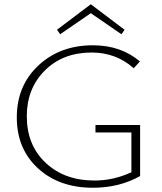

<svg xmlns="http://www.w3.org/2000/svg" viewBox="-20 -877 760 903"><path d="M407 -815 263 -716 248 -737 407 -857 566 -737 551 -716ZM429 -289H639V-49Q541 6 417 6Q258 6 158.5 -85.5Q59 -177 59 -325Q59 -474 160.5 -569Q262 -664 417 -664Q549 -664 638 -588L609 -556Q526 -630 411 -630Q276 -630 191 -545.5Q106 -461 106 -330Q106 -195 194.5 -111.5Q283 -28 424 -28Q515 -28 598 -67V-254H429Z"/></svg>

Font: EauTestText Light
Style: Regular
Weight: 300
Designer: Christian Thalmann (Catharsis Fonts)
Version: Version 0.001;PS 000.001;hotconv 1.0.88;makeotf.lib2.5.64775